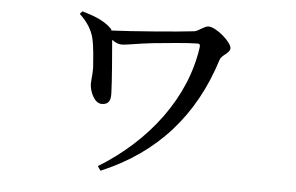

<svg xmlns="http://www.w3.org/2000/svg" viewBox="-45 -587 1090 706"><g transform="rotate(5 500.0 -234.0)"><path d="M232 -523 223 -513C254 -484 270 -456 277 -427C284 -397 287 -351 289 -323C290 -297 286 -278 286 -260C286 -236 303 -190 332 -190C361 -190 365 -210 364 -234C363 -272 354 -383 350 -428C363 -419 374 -414 386 -414C405 -414 445 -423 500 -429C550 -434 631 -442 664 -442C672 -442 674 -439 673 -429C647 -241 519 -72 338 39L349 55C552 -30 684 -179 750 -390C755 -407 786 -417 786 -435C786 -457 728 -508 699 -508C684 -508 664 -489 649 -486C593 -479 418 -465 344 -462C344 -465 343 -467 341 -469C313 -497 274 -511 232 -523Z"/></g></svg>

Font: Noto Serif TC Medium
Style: Regular
Weight: 500
Designer: Ryoko NISHIZUKA 西塚涼子 (kana & ideographs); Frank Grießhammer (Latin, Greek & Cyrillic); Wenlong ZHANG 张文龙 (bopomofo); San
Foundry: Adobe
Version: Version 2.001;hotconv 1.1.0;makeotfexe 2.6.0